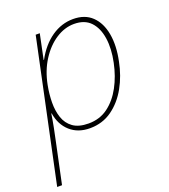

<svg xmlns="http://www.w3.org/2000/svg" viewBox="-160 -638 852 970"><g transform="rotate(-20 266.0 -153.0)"><path d="M-20 232 141 -528H163L135 -394H137Q175 -464 229 -501Q283 -538 345 -538Q408 -538 446 -501.5Q484 -465 495.5 -401.5Q507 -338 490 -257Q476 -185 442.5 -124.5Q409 -64 357.5 -27Q306 10 238 10Q174 10 132.5 -27Q91 -64 81 -127H79Q74 -93 66.5 -55Q59 -17 52 15L6 232ZM240 -15Q300 -15 344.5 -48Q389 -81 419 -136.5Q449 -192 463 -260Q478 -331 469.5 -388.5Q461 -446 429.5 -479.5Q398 -513 341 -513Q290 -513 242.5 -482Q195 -451 160 -396Q125 -341 111 -269Q102 -223 101.5 -178Q101 -133 113.5 -96Q126 -59 156.5 -37Q187 -15 240 -15Z"/></g></svg>

Font: Noto Sans Thin
Style: Italic
Weight: 100
Italic angle: -12°
Designer: Monotype Design Team
Foundry: Monotype Imaging Inc.
Version: Version 2.013; ttfautohint (v1.8.4.7-5d5b)